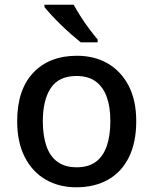

<svg xmlns="http://www.w3.org/2000/svg" viewBox="-20 -786 651 816"><path d="M304 10Q231 10 174.5 -22.5Q118 -55 85.5 -118Q53 -181 53 -271Q53 -404 121 -476.5Q189 -549 307 -549Q381 -549 437.5 -516.5Q494 -484 526.5 -422Q559 -360 559 -271Q559 -181 528 -118Q497 -55 439.5 -22.5Q382 10 304 10ZM306 -75Q356 -75 387.5 -98.5Q419 -122 434 -166Q449 -210 449 -271Q449 -332 433.5 -374.5Q418 -417 386.5 -440Q355 -463 305 -463Q230 -463 196 -412Q162 -361 162 -271Q162 -210 177 -166Q192 -122 224 -98.5Q256 -75 306 -75ZM293 -766Q305 -744 322.5 -716.5Q340 -689 359.5 -663Q379 -637 395 -618V-606H323Q306 -620 283.5 -639.5Q261 -659 239 -680.5Q217 -702 198.5 -722Q180 -742 169 -756V-766Z"/></svg>

Font: Noto Sans Symbols Medium
Style: Regular
Weight: 500
Version: Version 2.002